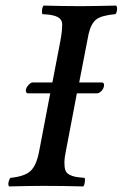

<svg xmlns="http://www.w3.org/2000/svg" viewBox="-20 -667 440 689"><path d="M255.9 -332 216.8 -127Q211.4 -101.6 211.2 -85Q210.9 -68.4 214.1 -57.6Q217.3 -46.9 227.5 -41Q237.8 -35.2 249.8 -32.7Q261.7 -30.3 283.2 -28.8Q286.1 -24.4 284.4 -13.2Q282.7 -2 278.8 2Q202.6 0 137.2 0Q94.2 0 12.2 2Q8.8 -3.9 10.5 -12.7Q12.2 -21.5 17.1 -28.8Q67.9 -33.7 89.1 -53Q110.4 -72.3 120.1 -122.1L160.2 -332H81.1Q75.7 -332 73.7 -336.7Q71.8 -341.3 73.2 -346.2Q74.7 -354 82.8 -362.5Q90.8 -371.1 97.2 -371.1H168L196.8 -521Q203.1 -554.7 203.1 -579.1Q203.1 -597.2 186.8 -606Q170.4 -614.7 131.8 -616.2Q129.4 -625.5 131.3 -634.8Q133.3 -644 136.2 -647Q204.6 -645 258.8 -645H275.9Q314.9 -645 397 -647Q401.4 -641.1 399.9 -630.6Q398.4 -620.1 394 -616.2Q344.2 -611.8 325.4 -597.2Q306.6 -582.5 297.9 -544.9L264.2 -371.1H344.2Q355.5 -371.1 353 -357.9Q351.6 -348.6 343.8 -340.3Q335.9 -332 327.1 -332Z"/></svg>

Font: Common Serif Medium
Style: Italic
Weight: 500
Italic angle: -12°
Designer: Philipp H. Poll, Khaled Hosny
Foundry: Stefan Peev, Context Ltd.
Version: Version 1.026